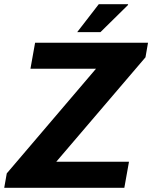

<svg xmlns="http://www.w3.org/2000/svg" viewBox="-58 -888 720 908"><path d="M-38 0 -26 -68 396 -563H86L108 -686H642L630 -617L208 -123H552L530 0ZM307 -736 409 -868H547L548 -865L417 -736Z"/></svg>

Font: Archivo VF Beta
Style: Italic
Weight: 400
Italic angle: -10°
Designer: Hector Gatti
Foundry: Omnibus-Type
Version: Version 1.002